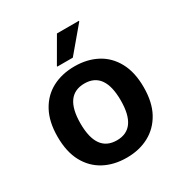

<svg xmlns="http://www.w3.org/2000/svg" viewBox="-178 -893 986 1037"><g transform="rotate(-30 315.5 -375.0)"><path d="M47 -275Q47 -368 81.5 -431.5Q116 -495 176.5 -527Q237 -559 316 -559Q394 -559 454.5 -527Q515 -495 549.5 -431.5Q584 -368 584 -275Q584 -181 549.5 -118Q515 -55 454.5 -22.5Q394 10 316 10Q236 10 175.5 -22.5Q115 -55 81 -118Q47 -181 47 -275ZM190 -275Q190 -98 316 -98Q441 -98 441 -275Q441 -452 316 -452Q190 -452 190 -275ZM235 -604V-608L323 -760H460V-756L332 -604Z"/></g></svg>

Font: Kufam SemiBold
Style: Regular
Weight: 600
Designer: Wael Morcos, Artur Schmal
Foundry: Original Type
Version: Version 1.300; ttfautohint (v1.8.3)